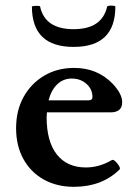

<svg xmlns="http://www.w3.org/2000/svg" viewBox="-20 -674 500 704"><path d="M251 11Q188 11 140 -16Q92 -43 65.5 -91.5Q39 -140 39 -204Q39 -269 66.5 -318.5Q94 -368 142 -396.5Q190 -425 252 -425Q337 -425 393 -367Q428 -330 428 -299Q428 -262 385 -262H152Q151 -253 151 -244Q151 -155 188.5 -107.5Q226 -60 295 -60Q344 -60 390 -87Q395 -90 403 -82.5Q411 -75 416.5 -65.5Q422 -56 418 -52Q353 11 251 11ZM243 -386Q212 -386 190 -365Q168 -344 158 -306H303Q319 -306 319 -318Q319 -347 297 -366.5Q275 -386 243 -386ZM250 -502Q97 -502 97 -650Q97 -651 104.5 -652Q112 -653 119.5 -652.5Q127 -652 127 -650Q145 -567 250 -567Q354 -567 373 -650Q373 -652 380.5 -653Q388 -654 395.5 -653Q403 -652 403 -650Q403 -502 250 -502Z"/></svg>

Font: Junicode SmExp
Style: Bold
Weight: 700
Width: 6
Designer: Peter S. Baker
Version: Version 2.205; ttfautohint (v1.8.4)